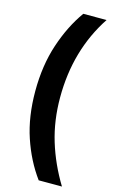

<svg xmlns="http://www.w3.org/2000/svg" viewBox="-134 -780 584 989"><g transform="rotate(15 158.0 -286.0)"><path d="M45 -282Q45 -419 82.5 -532Q120 -645 181 -730H305Q177 -536 177 -283Q177 -160 210 -52Q243 56 305 158H181Q118 72 81.5 -37Q45 -146 45 -282Z"/></g></svg>

Font: Noto Sans Bengali ExtraCondensed
Style: Bold
Weight: 700
Width: 2
Designer: Joana Ranito - Universal Thirst; Jelle Bosma - Monotype Design Team
Foundry: Universal Thirst ehf.
Version: Version 3.000; ttfautohint (v1.8.4.7-5d5b)